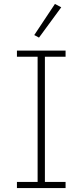

<svg xmlns="http://www.w3.org/2000/svg" viewBox="-20 -955 419 975"><path d="M66 0V-31H171V-667H66V-698H313V-667H208V-31H313V0ZM178 -764 154 -777 259 -935 291 -918Z"/></svg>

Font: IBM Plex Sans Devanagari ExtraLight
Style: Regular
Weight: 200
Designer: Mike Abbink, Paul van der Laan, Pieter van Rosmalen, Erin McLaughlin
Foundry: Bold Monday
Version: Version 1.1